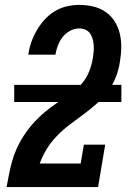

<svg xmlns="http://www.w3.org/2000/svg" viewBox="-20 -763 540 783"><path d="M7 0V-1Q12 -27 17 -53Q22 -79 29 -104Q36 -129 47 -154.5Q58 -180 72.5 -203Q87 -226 104.5 -247.5Q122 -269 142.5 -288Q163 -307 185 -323.5Q207 -340 230.5 -355.5Q254 -371 276.5 -387.5Q299 -404 316.5 -425.5Q334 -447 344 -472.5Q354 -498 358 -524Q359 -524 359 -525Q359 -526 359 -527Q361 -540 362 -553Q363 -566 362 -579.5Q361 -593 357.5 -605Q354 -617 347 -627Q340 -637 328 -642Q316 -647 303 -647Q284 -647 266 -637.5Q248 -628 235.5 -612Q223 -596 216 -577.5Q209 -559 206 -540H95Q99 -566 107.5 -590.5Q116 -615 129.5 -638.5Q143 -662 161.5 -682.5Q180 -703 203 -717Q226 -731 252 -737Q278 -743 303 -743Q332 -743 360 -736.5Q388 -730 410.5 -714.5Q433 -699 447.5 -676Q462 -653 468.5 -626Q475 -599 474.5 -569.5Q474 -540 469 -511Q464 -478 452 -447.5Q440 -417 419.5 -389.5Q399 -362 373 -339Q347 -316 319.5 -296Q292 -276 264.5 -255Q237 -234 213 -209.5Q189 -185 171 -156Q153 -127 142 -96H309L322 -173H409L380 0ZM38 -347V-417H475V-347Z"/></svg>

Font: Iosevka Slab Oblique
Style: Bold
Weight: 700
Italic angle: -9°
Monospace: yes
Designer: Belleve Invis
Foundry: Belleve Invis
Version: Version 11.1.1; ttfautohint (v1.8.3)